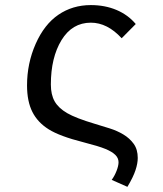

<svg xmlns="http://www.w3.org/2000/svg" viewBox="-20 -558 640 752"><path d="M335.9 -469.2Q262.7 -469.2 220.9 -400.9Q179.2 -332.5 179.2 -227.1Q179.2 -187 194.1 -160.9Q209 -134.8 242.9 -115Q276.9 -95.2 352.1 -72.8Q379.9 -64.5 409.4 -55.2Q439 -45.9 463.4 -31.2Q487.8 -16.6 503.7 5.4Q519.5 27.3 519.5 60.5Q519.5 82 510.7 108.6Q502 135.3 479 173.8L417.5 146.5Q428.7 131.3 436.5 111.3Q444.3 91.3 444.3 77.6Q444.3 61 431.6 48.6Q418.9 36.1 393.1 25.4Q367.2 14.6 306.2 -1Q213.9 -24.4 170.7 -51.5Q127.4 -78.6 106.7 -119.9Q85.9 -161.1 85.9 -223.6Q85.9 -309.6 119.6 -386Q153.3 -462.4 208.7 -500.2Q264.2 -538.1 335.9 -538.1Q391.1 -538.1 436.3 -519Q481.4 -500 511.7 -463.9L456.5 -408.2Q400.4 -469.2 335.9 -469.2Z"/></svg>

Font: Liberation Mono
Style: Regular
Weight: 400
Monospace: yes
Designer: Steve Matteson
Foundry: Ascender Corporation
Version: Version 2.1.5